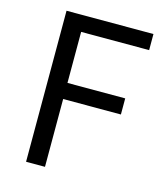

<svg xmlns="http://www.w3.org/2000/svg" viewBox="-110 -816 772 900"><g transform="rotate(15 276.0 -366.5)"><path d="M101.1 0V-732.9H522.9V-654.8H192.9V-407.2H473.1V-329.1H192.9V0Z"/></g></svg>

Font: Source Han Sans CN
Style: Regular
Weight: 400
Designer: Ryoko NISHIZUKA  (kana, bopomofo & ideographs); Paul D. Hunt (Latin, Greek & Cyrillic); Sandoll Communications , Soo-you
Foundry: Adobe
Version: Version 2.004;hotconv 1.0.118;makeotfexe 2.5.65603